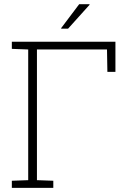

<svg xmlns="http://www.w3.org/2000/svg" viewBox="-20 -914 629 934"><path d="M37.6 0V-34.7L117.2 -37.6V-673.3L37.6 -676.3V-710.9H541.5V-564.5H502.4L500.5 -673.3H159.7V-37.6L239.3 -34.7V0ZM276.9 -776.4 365.2 -893.6H415L416 -891.1L311 -774.4H278.8Z"/></svg>

Font: Roboto Slab ExtraLight
Style: Regular
Weight: 250
Designer: Google
Version: Version 2.000; ttfautohint (v1.8.1.43-b0c9)